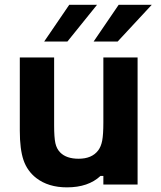

<svg xmlns="http://www.w3.org/2000/svg" viewBox="-20 -787 686 819"><path d="M168.5 -609.9 275.4 -766.6H394L267.6 -609.9ZM379.4 -609.9 486.3 -766.6H627.4L481.9 -609.9ZM265.6 12.2Q186 12.2 134.3 -27.8Q96.2 -57.6 80.3 -104Q64.5 -150.4 64.5 -229V-542H210.9V-252.4Q210.9 -200.2 216.3 -176Q221.7 -151.9 236.8 -136.7Q263.2 -109.9 315.4 -109.9Q372.1 -109.9 398.9 -145.5Q411.1 -161.6 416 -187.5Q420.9 -213.4 420.9 -264.6V-542H566.9V0H420.9V-36.6H408.7Q356.9 12.2 265.6 12.2Z"/></svg>

Font: Acari Sans Neue Black
Style: Regular
Weight: 900
Designer: Alfredo Marco Pradil
Foundry: Alfredo Marco Pradil
Version: Version 1.045;June 16, 2019;FontCreator 11.5.0.2425 64-bit; 